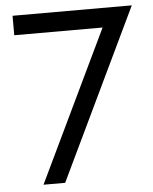

<svg xmlns="http://www.w3.org/2000/svg" viewBox="-51 -743 627 786"><g transform="rotate(-5 262.5 -350.0)"><path d="M30 -620V-700H520L185 0H96L393 -620Z"/></g></svg>

Font: jost-mod-400
Style: Regular
Weight: 400
Version: Version 3.200; ttfautohint (v0.97) -l 8 -r 50 -G 200 -x 14 -